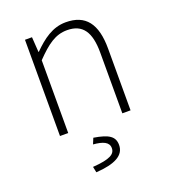

<svg xmlns="http://www.w3.org/2000/svg" viewBox="-131 -587 792 900"><g transform="rotate(-20 265.0 -137.0)"><path d="M93 0H134V-363C193 -424 235 -455 293 -455C371 -455 404 -405 404 -303V0H445V-308C445 -432 399 -492 300 -492C234 -492 184 -454 135 -405H133L128 -480H93ZM195 218C289 212 339 186 339 134C339 92 312 73 237 61L225 90C273 94 302 106 302 136C302 166 276 183 189 189Z"/></g></svg>

Font: Source Sans Pro Light
Style: Regular
Weight: 300
Designer: Paul D. Hunt
Foundry: Adobe Systems Incorporated
Version: Version 3.006;hotconv 1.0.111;makeotfexe 2.5.65597